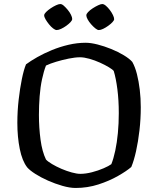

<svg xmlns="http://www.w3.org/2000/svg" viewBox="-20 -932 784 952"><path d="M355 0Q326 0 289.5 -10.5Q253 -21 218 -36.5Q183 -52 155.5 -69.5Q128 -87 115 -102Q90 -134 78 -193.5Q66 -253 66 -323Q66 -381 72.5 -437.5Q79 -494 88.5 -540.5Q98 -587 109 -613Q132 -630 164.5 -648.5Q197 -667 237 -683.5Q277 -700 320 -710Q363 -720 405 -720Q430 -720 463.5 -711.5Q497 -703 531.5 -689Q566 -675 594 -658Q622 -641 636 -625Q650 -600 659 -564.5Q668 -529 673 -487Q678 -445 678 -400Q678 -342 671.5 -285.5Q665 -229 654.5 -182Q644 -135 631 -104Q608 -84 565 -59.5Q522 -35 468 -17.5Q414 0 355 0ZM378 -70Q405 -70 436 -78Q467 -86 493.5 -97.5Q520 -109 532 -118Q543 -145 551.5 -185Q560 -225 564.5 -272.5Q569 -320 569 -371Q569 -435 562 -489.5Q555 -544 544 -580Q539 -587 520 -598.5Q501 -610 475.5 -621.5Q450 -633 423.5 -640.5Q397 -648 377 -648Q353 -648 321 -641.5Q289 -635 259 -626Q229 -617 208 -607Q197 -579 188.5 -539.5Q180 -500 176.5 -454Q173 -408 173 -362Q173 -299 181 -239.5Q189 -180 208 -141Q217 -131 238 -118.5Q259 -106 284.5 -95Q310 -84 335.5 -77Q361 -70 378 -70ZM470 -783Q463 -783 452.5 -791.5Q442 -800 431.5 -812Q421 -824 414.5 -836Q408 -848 408 -856Q408 -863 417 -872.5Q426 -882 440 -891Q454 -900 467 -906Q480 -912 487 -912Q495 -912 505 -903.5Q515 -895 524.5 -882.5Q534 -870 540 -857.5Q546 -845 546 -837Q546 -831 537.5 -822Q529 -813 516.5 -804Q504 -795 491.5 -789Q479 -783 470 -783ZM261 -783Q254 -783 243.5 -791Q233 -799 223 -811.5Q213 -824 206 -836Q199 -848 199 -856Q199 -863 208.5 -872.5Q218 -882 231.5 -891Q245 -900 258 -906Q271 -912 279 -912Q287 -912 296.5 -903.5Q306 -895 316 -883Q326 -871 332 -858.5Q338 -846 338 -838Q338 -831 329.5 -822Q321 -813 308.5 -804Q296 -795 283 -789Q270 -783 261 -783Z"/></svg>

Font: Texturina Medium 12pt
Style: Regular
Weight: 400
Version: Version 1.002